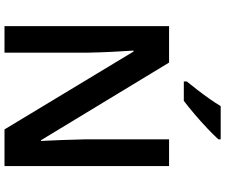

<svg xmlns="http://www.w3.org/2000/svg" viewBox="-92 -886 978 833"><g transform="rotate(90 396.5 -469.0)"><path d="M700 0H541L203 -560H199Q202 -515 204.5 -463.5Q207 -412 208 -360V0H93V-714H251L588 -158H591Q589 -198 587 -250Q585 -302 584 -351V-714H700ZM584 -928Q568 -910 537.5 -881Q507 -852 474 -824Q441 -796 417 -778H333V-791Q348 -809 368 -835Q388 -861 407.5 -888.5Q427 -916 440 -938H584Z"/></g></svg>

Font: Noto Sans Gujarati UI SemiBold
Style: Regular
Weight: 600
Designer: Jelle Bosma - Monotype Design Team, Universal Thirst
Foundry: Monotype Imaging Inc.
Version: Version 2.106; ttfautohint (v1.8.4.7-5d5b)